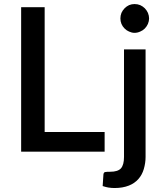

<svg xmlns="http://www.w3.org/2000/svg" viewBox="-20 -756 815 957"><path d="M202.6 -98.1H501.5V0H85.4V-720.2H202.6ZM598.1 -509.8H705.6V26.4Q705.6 56.2 696.8 86.4Q688.5 115.2 669.9 136.2Q650.9 157.7 622.6 168.9Q591.8 181.2 551.3 181.2Q535.6 181.2 520 178.7Q509.8 177.2 491.7 171.4L495.6 112.8Q497.1 103 503.9 101.6Q510.7 100.1 529.3 100.1Q567.4 100.1 583 83Q598.1 65.4 598.1 26.4ZM723.1 -664.1Q723.1 -650.9 717.3 -636.7Q710.9 -623 701.7 -613.8Q691.9 -604 678.7 -598.6Q665 -592.3 650.4 -592.3Q637.2 -592.3 623.5 -598.6Q611.3 -603.5 601.1 -613.8Q590.8 -624 585.4 -636.7Q580.1 -649.9 580.1 -664.1Q580.1 -678.7 585.4 -691.9Q590.8 -704.1 601.1 -714.8Q610.8 -724.6 623.5 -730.5Q636.7 -735.8 650.4 -735.8Q665.5 -735.8 678.7 -730.5Q692.4 -724.1 701.7 -714.8Q710.9 -705.6 717.3 -691.9Q723.1 -677.7 723.1 -664.1Z"/></svg>

Font: Lato-SemiBold
Style: Regular
Weight: 500
Designer: Lukasz Dziedzic with Adam Twardoch and Botio Nikoltchev
Foundry: tyPoland Lukasz Dziedzic
Version: ""